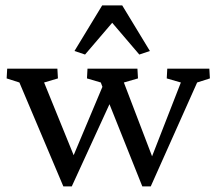

<svg xmlns="http://www.w3.org/2000/svg" viewBox="-20 -667 775 691"><path d="M519.5 -483.4 481.4 -470.7 383.8 -585 286.1 -470.7 248 -483.4 347.7 -647.5H419.9ZM208 3.9 49.8 -370.1 3.9 -384.8 5.9 -419.9H186.5L188.5 -384.8L138.7 -370.1L245.1 -108.4L348.6 -354.5L342.8 -370.1L293 -384.8L294.9 -419.9H474.6L476.6 -384.8L425.8 -370.1L527.3 -104.5L630.9 -370.1L580.1 -384.8L582 -419.9H733.4L735.4 -384.8L689.5 -370.1L522.5 3.9H492.2L374 -292L238.3 3.9Z"/></svg>

Font: Crimson Pro
Style: Regular
Weight: 400
Designer: Jacques Le Bailly
Foundry: Baron von Fonthausen
Version: Version 1.003